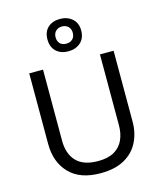

<svg xmlns="http://www.w3.org/2000/svg" viewBox="-142 -1097 1015 1209"><g transform="rotate(-15 365.5 -492.5)"><path d="M640 -252Q640 -178 610 -118.5Q580 -59 518.5 -24.5Q457 10 362 10Q229 10 159.5 -62.5Q90 -135 90 -254V-714H180V-251Q180 -164 226.5 -116Q273 -68 367 -68Q432 -68 472.5 -91.5Q513 -115 532 -156.5Q551 -198 551 -252V-714H640ZM365 -784Q316 -784 286 -812Q256 -840 256 -890Q256 -940 286 -967.5Q316 -995 365 -995Q412 -995 444 -967.5Q476 -940 476 -891Q476 -840 444.5 -812Q413 -784 365 -784ZM365 -834Q390 -834 405.5 -849Q421 -864 421 -890Q421 -916 405 -931Q389 -946 365 -946Q341 -946 325 -931Q309 -916 309 -890Q309 -864 323.5 -849Q338 -834 365 -834Z"/></g></svg>

Font: Noto Sans Khmer
Style: Regular
Weight: 400
Designer: Danh Hong and the Monotype Design Team
Foundry: Monotype Imaging Inc.
Version: Version 2.003